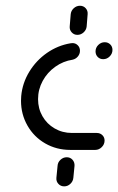

<svg xmlns="http://www.w3.org/2000/svg" viewBox="-20 -593 411 667"><path d="M53 -243Q53 -248.1 53.7 -259.3Q57.8 -304.4 81.7 -343.7Q105.6 -383 143.1 -409.1Q180.7 -435.2 224.8 -442.6Q227 -443.3 231.9 -443.3Q242.6 -443.3 250.2 -435.7Q257.8 -428.1 257.8 -416.7Q257.8 -405.6 250.6 -396.9Q243.3 -388.1 232.2 -385.6Q199.6 -380.7 172 -361.1Q144.4 -341.5 128.3 -311.9Q112.2 -282.2 112.2 -248.5Q112.2 -215.9 127.6 -189.1Q143 -162.2 170 -146.7Q197 -131.1 230 -131.1H316.3Q327.8 -131.1 335.6 -123.5Q343.3 -115.9 343.3 -104.8Q343.3 -91.5 333.5 -81.9Q323.7 -72.2 310.7 -72.2H224.4Q176.3 -72.2 137 -94.8Q97.8 -117.4 75.4 -156.7Q53 -195.9 53 -243ZM203 54.4Q190.7 54.4 182.8 45.7Q174.8 37 175.9 24.8L180 -17Q180.7 -29.3 190.2 -38Q199.6 -46.7 211.9 -46.7Q224.1 -46.7 231.9 -38Q239.6 -29.3 238.9 -17L234.8 24.8Q233.7 37 224.4 45.7Q215.2 54.4 203 54.4ZM248.9 -471.9Q237 -471.9 229.1 -480.6Q221.1 -489.3 222.2 -501.5L225.6 -543.3Q226.7 -555.6 236.1 -564.3Q245.6 -573 257.8 -573Q270 -573 277.8 -564.3Q285.6 -555.6 284.4 -543.3L281.1 -501.5Q280 -489.3 270.6 -480.6Q261.1 -471.9 248.9 -471.9ZM311.9 -414.4Q311.9 -427.4 321.5 -436.9Q331.1 -446.3 343.7 -446.3Q355.2 -446.3 363 -438.7Q370.7 -431.1 370.7 -419.6Q370.7 -406.7 361.1 -397Q351.5 -387.4 338.5 -387.4Q327 -387.4 319.4 -395.2Q311.9 -403 311.9 -414.4Z"/></svg>

Font: 26F Galaxy Sans Medium
Style: Italic
Weight: 500
Italic angle: -5°
Designer: C₂₉H₂₅N₃O₅
Version: Version 1.200